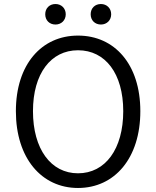

<svg xmlns="http://www.w3.org/2000/svg" viewBox="-20 -922 777 955"><path d="M368 13C550 13 678 -135 678 -369C678 -602 550 -745 368 -745C187 -745 59 -602 59 -369C59 -135 187 13 368 13ZM368 -60C233 -60 144 -181 144 -369C144 -556 233 -672 368 -672C504 -672 593 -556 593 -369C593 -181 504 -60 368 -60ZM256 -800C285 -800 307 -821 307 -851C307 -881 285 -902 256 -902C226 -902 205 -881 205 -851C205 -821 226 -800 256 -800ZM482 -800C511 -800 533 -821 533 -851C533 -881 511 -902 482 -902C452 -902 431 -881 431 -851C431 -821 452 -800 482 -800Z"/></svg>

Font: Source Han Sans JP Normal
Style: Regular
Weight: 350
Designer: Ryoko NISHIZUKA 西塚涼子 (kana, bopomofo & ideographs); Paul D. Hunt (Latin, Greek & Cyrillic); Sandoll Communications 산돌커뮤니
Foundry: Adobe
Version: Version 2.002;hotconv 1.0.116;makeotfexe 2.5.65601